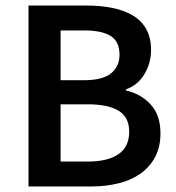

<svg xmlns="http://www.w3.org/2000/svg" viewBox="-20 -674 637 694"><path d="M83 0V-654H292Q343 -654 385.5 -645.5Q428 -637 459.5 -618.5Q491 -600 508.5 -569Q526 -538 526 -493Q526 -446 502 -406Q478 -366 435 -351V-347Q489 -335 524.5 -296.5Q560 -258 560 -192Q560 -143 541 -107Q522 -71 488.5 -47Q455 -23 409 -11.5Q363 0 309 0ZM199 -384H282Q351 -384 381.5 -409Q412 -434 412 -476Q412 -524 380 -544Q348 -564 284 -564H199ZM199 -90H297Q369 -90 408 -116.5Q447 -143 447 -198Q447 -250 409 -273.5Q371 -297 297 -297H199Z"/></svg>

Font: Giro Semibold
Style: Regular
Weight: 600
Designer: Paul D. Hunt
Foundry: Adobe Systems Incorporated
Version: Version 1.000;PS 1.0;hotconv 1.0.88;makeotf.lib2.5.647800